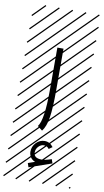

<svg xmlns="http://www.w3.org/2000/svg" viewBox="-142 -1017 816 1503"><g transform="rotate(10 265.5 -266.0)"><path d="M235.4 15.1 197.3 -15.1Q240.7 -69.8 240.7 -309.6V-646H289.6V-309.6Q289.6 -174.3 277.8 -98.6Q266.1 -22.9 235.4 15.1ZM526.9 410.6 533.7 417.5 525.4 425.8 518.6 418.9ZM526.9 304.7 533.7 311.5 419.4 425.8 412.6 418.9ZM526.9 198.7 533.7 205.6 313.5 425.8 306.6 418.9ZM526.9 92.3 533.7 99.1 207.5 425.8 200.7 418.9ZM526.9 -13.2 533.7 -6.3 101.6 425.8 94.7 418.9ZM526.9 -119.1 533.7 -112.3 3.4 418 -3.4 411.1ZM526.9 -225.6 533.7 -218.8 3.4 311.5 -3.4 304.7ZM526.9 -331.5 533.7 -324.7 3.4 205.6 -3.4 198.7ZM526.9 -438 533.7 -431.2 3.4 99.1 -3.4 92.3ZM526.9 -543.5 533.7 -536.6 3.4 -6.3 -3.4 -13.2ZM526.9 -649.4 533.7 -642.6 3.4 -112.3 -3.4 -119.1ZM526.9 -755.9 533.7 -749 3.4 -218.8 -3.4 -225.6ZM526.9 -861.8 533.7 -855 3.4 -324.7 -3.4 -331.5ZM516.6 -958 523.4 -951.2 3.4 -431.2 -3.4 -438ZM411.1 -958 418 -951.2 3.4 -536.6 -3.4 -543.5ZM305.2 -958 312 -951.2 3.4 -642.6 -3.4 -649.4ZM198.7 -958 205.6 -951.2 3.4 -749 -3.4 -755.9ZM92.3 -958 99.1 -951.2 3.4 -855 -3.4 -861.8ZM338.9 127.9 311.5 147.5Q295.9 125.5 270 125.5Q247.1 125.5 227.8 145.3Q208.5 165 208.5 192.9Q208.5 238.8 271.5 238.8Q298.8 238.8 349.6 221.7L360.4 253.9L180.7 316.4L169.9 284.2L224.1 265.1Q199.7 255.9 187 236.1Q174.3 216.3 174.3 192.9Q174.3 150.9 203.1 121.1Q231.9 91.3 270 91.3Q312.5 91.3 338.9 127.9Z"/></g></svg>

Font: AzarMehrMSRS2
Style: Regular
Weight: 1
Designer: Amin Abedi
Version: Version 1.00